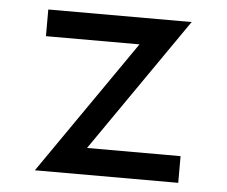

<svg xmlns="http://www.w3.org/2000/svg" viewBox="-42 -548 703 595"><g transform="rotate(5 309.0 -250.0)"><path d="M87 0 376 -417H85V-500H531L242 -83H533V0Z"/></g></svg>

Font: Hermit Light
Style: Regular
Weight: 300
Designer: Pablo Caro
Version: Version 2.000;PS 002.000;hotconv 1.0.88;makeotf.lib2.5.64775